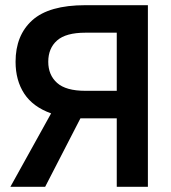

<svg xmlns="http://www.w3.org/2000/svg" viewBox="-20 -720 660 740"><path d="M177 -283Q107 -308 73.5 -359Q40 -410 40 -482Q40 -584 104.5 -642Q169 -700 309 -700H550V0H430V-264H290L154 0H20ZM166 -482Q166 -431 200 -400.5Q234 -370 309 -370H430V-594H309Q234 -594 200 -564Q166 -534 166 -482Z"/></svg>

Font: PT Root UI Web Bold
Style: Regular
Weight: 700
Designer: Vitaly Kuzmin
Foundry: ParaType Ltd.
Version: Version 1.000W